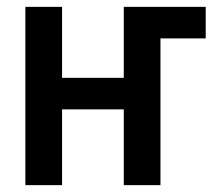

<svg xmlns="http://www.w3.org/2000/svg" viewBox="-20 -540 640 560"><path d="M54 0V-520H161V-313H341V-520H580V-428H448V0H341V-221H161V0Z"/></svg>

Font: Iosevka Custom SmBdEx
Style: Regular
Weight: 600
Width: 7
Monospace: yes
Designer: Belleve Invis
Foundry: Belleve Invis
Version: Version 11.2.4; ttfautohint (v1.8.4)